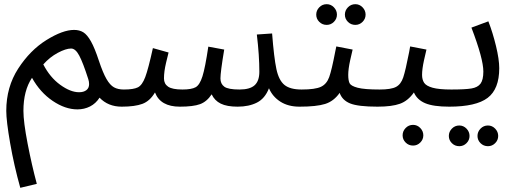

<svg xmlns="http://www.w3.org/2000/svg" viewBox="-20 -505 2467 918"><path d="M612 -38Q612 -21 597.5 -8Q583 5 562 5Q497 5 456 -38Q438 -10 410.5 4Q383 18 350 18Q292 18 232 -22.5Q172 -63 133 -133Q92 -72 92 25Q92 78 112 181.5Q132 285 156 374L77 393Q47 286 28.5 179.5Q10 73 10 25Q10 -89 67 -177Q124 -265 202 -313.5Q280 -362 334 -362Q360 -362 378.5 -350.5Q397 -339 415 -307Q433 -275 453 -214Q472 -157 489 -127.5Q506 -98 525 -87.5Q544 -77 572 -77Q592 -77 602 -66Q612 -55 612 -38ZM406 -103Q406 -115 402 -127Q377 -205 359 -239Q341 -273 320 -273Q295 -273 256.5 -252.5Q218 -232 187 -197Q219 -135 268 -99.5Q317 -64 358 -64Q380 -64 393 -74Q406 -84 406 -103Z M1462 -38Q1462 -21 1447.5 -8Q1433 5 1412 5Q1358 5 1320.5 -19Q1283 -43 1266 -83Q1247 -34 1208.5 -14.5Q1170 5 1116 5Q1065 5 1035.5 -9.5Q1006 -24 992 -54Q969 -19 936.5 -7Q904 5 840 5Q747 5 721 -63Q697 -22 661 -8.5Q625 5 562 5L572 -77Q619 -77 639.5 -87.5Q660 -98 674.5 -136.5Q689 -175 711 -275L786 -254Q784 -247 774 -205Q764 -163 764 -130Q764 -104 784 -90.5Q804 -77 852 -77Q896 -77 915.5 -88Q935 -99 948 -140Q961 -181 976 -282L1052 -268Q1034 -160 1034 -130Q1034 -104 1052.5 -90.5Q1071 -77 1125 -77Q1175 -77 1197.5 -97.5Q1220 -118 1220 -162Q1220 -240 1208 -340L1281 -345Q1290 -229 1301.5 -175Q1313 -121 1340 -99Q1367 -77 1422 -77Q1442 -77 1452 -66Q1462 -55 1462 -38Z M1835 -38Q1835 -21 1820.5 -8Q1806 5 1785 5Q1692 5 1654 -10.5Q1616 -26 1604 -61Q1576 -21 1534.5 -8Q1493 5 1412 5L1422 -77Q1487 -77 1514.5 -90Q1542 -103 1554 -136.5Q1566 -170 1583 -259L1588 -283L1666 -268Q1664 -261 1654.5 -218Q1645 -175 1645 -147Q1645 -120 1651.5 -107Q1658 -94 1690 -85.5Q1722 -77 1795 -77Q1815 -77 1825 -66Q1835 -55 1835 -38ZM1492 -435Q1492 -455 1506.5 -470Q1521 -485 1542 -485Q1562 -485 1576.5 -470Q1591 -455 1591 -435Q1591 -415 1576.5 -400.5Q1562 -386 1542 -386Q1521 -386 1506.5 -400.5Q1492 -415 1492 -435ZM1629 -435Q1629 -455 1643.5 -470Q1658 -485 1679 -485Q1699 -485 1713.5 -470Q1728 -455 1728 -435Q1728 -415 1713.5 -400.5Q1699 -386 1679 -386Q1658 -386 1643.5 -400.5Q1629 -415 1629 -435Z M2178 -38Q2178 -21 2163.5 -8Q2149 5 2128 5Q2052 5 2013 -11.5Q1974 -28 1959 -63Q1931 -23 1892.5 -9Q1854 5 1785 5L1795 -77Q1850 -77 1873.5 -89.5Q1897 -102 1908 -135Q1919 -168 1936 -255Q1937 -262 1941 -283L2019 -268Q2017 -261 2007.5 -218Q1998 -175 1998 -147Q1998 -124 2008 -109Q2018 -94 2048.5 -85.5Q2079 -77 2138 -77Q2158 -77 2168 -66Q2178 -55 2178 -38ZM1905 142Q1905 122 1919.5 107Q1934 92 1955 92Q1975 92 1989.5 107Q2004 122 2004 142Q2004 162 1989.5 176.5Q1975 191 1955 191Q1934 191 1919.5 176.5Q1905 162 1905 142Z M2138 -77Q2204 -77 2234 -82Q2264 -87 2277.5 -105Q2291 -123 2291 -163Q2291 -224 2234 -373L2315 -403Q2336 -349 2351.5 -285Q2367 -221 2367 -179Q2367 -79 2311.5 -37Q2256 5 2128 5ZM2126 145Q2126 125 2140.5 110Q2155 95 2176 95Q2196 95 2210.5 110Q2225 125 2225 145Q2225 165 2210.5 179.5Q2196 194 2176 194Q2155 194 2140.5 179.5Q2126 165 2126 145ZM2263 145Q2263 125 2277.5 110Q2292 95 2313 95Q2333 95 2347.5 110Q2362 125 2362 145Q2362 165 2347.5 179.5Q2333 194 2313 194Q2292 194 2277.5 179.5Q2263 165 2263 145Z"/></svg>

Font: Noto Sans Arabic
Style: Regular
Weight: 400
Designer: Nadine Chahine
Foundry: Monotype Imaging Inc.
Version: Version 1.001